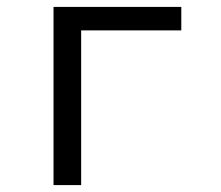

<svg xmlns="http://www.w3.org/2000/svg" viewBox="-20 -536 640 556"><path d="M135 -516H505V-448H215V0H135Z"/></svg>

Font: Lilex
Style: Regular
Weight: 400
Monospace: yes
Designer: Mike Abbink, Paul van der Laan, Pieter van Rosmalen, Mikhael Khrustik
Foundry: Mikhael Khrustik
Version: Version 2.510